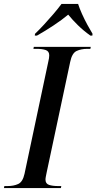

<svg xmlns="http://www.w3.org/2000/svg" viewBox="-45 -951 488 971"><path d="M-25 0 -23 -10H-7Q24 -10 47 -20.5Q70 -31 79 -72L199 -638Q204 -658 204 -671Q204 -692 186 -698Q168 -704 140 -704H124L126 -714H414L412 -704H397Q365 -704 342 -693Q319 -682 310 -638L191 -79Q189 -69 187 -59Q185 -49 185 -43Q185 -22 203 -16Q221 -10 250 -10H265L263 0ZM132 -780Q153 -800 177.5 -826.5Q202 -853 225.5 -880.5Q249 -908 266 -931H350Q357 -909 369.5 -881Q382 -853 397 -825.5Q412 -798 423 -780L422 -771H412Q377 -796 349 -823.5Q321 -851 300 -877Q269 -851 226 -822.5Q183 -794 142 -771H131Z"/></svg>

Font: Noto Serif Display SemiCondensed Medium
Style: Italic
Weight: 500
Width: 4
Italic angle: -12°
Designer: Monotype Design Team
Foundry: Monotype Imaging Inc.
Version: Version 2.009